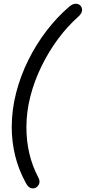

<svg xmlns="http://www.w3.org/2000/svg" viewBox="-20 -791 468 1047"><path d="M172 234Q159 239 145.5 233.5Q132 228 121 207Q81 134 62.5 57.5Q44 -19 44 -98Q44 -192 68 -285Q92 -378 134.5 -463.5Q177 -549 234 -623.5Q291 -698 358 -755Q377 -771 393.5 -770.5Q410 -770 419 -760Q429 -748 427.5 -733Q426 -718 409 -702Q348 -648 296.5 -578.5Q245 -509 206 -429Q167 -349 145.5 -265Q124 -181 124 -98Q124 -22 140 46Q156 114 188 175Q200 197 193 212.5Q186 228 172 234Z"/></svg>

Font: Edu TAS Beginner Medium
Style: Regular
Weight: 500
Version: Version 1.003